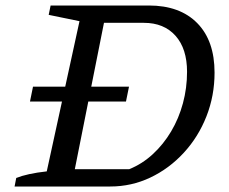

<svg xmlns="http://www.w3.org/2000/svg" viewBox="-20 -678 832 698"><path d="M521 -658Q634 -658 697 -594Q760 -530 760 -414Q760 -330 730.5 -255Q701 -180 648 -122.5Q595 -65 526.5 -32.5Q458 0 381 0H33L39 -31Q59 -39 86.5 -45Q114 -51 150 -55L269 -601L157 -624L164 -658ZM450 -63Q497 -82 535.5 -117.5Q574 -153 602 -200Q630 -247 645 -302.5Q660 -358 660 -417Q660 -501 618 -548Q576 -595 503 -595H358L252 -63ZM100 -363H449L438 -309H89Z"/></svg>

Font: Piazzolla Thin Medium
Style: Italic
Weight: 500
Italic angle: -11.3°
Version: Version 2.005